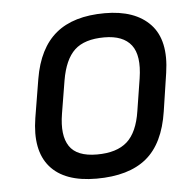

<svg xmlns="http://www.w3.org/2000/svg" viewBox="-43 -544 611 599"><g transform="rotate(-5 262.5 -244.0)"><path d="M236 12Q136 12 91 -40.5Q46 -93 62 -193L82 -314Q98 -409 153 -454.5Q208 -500 306 -500Q401 -500 448.5 -449.5Q496 -399 481 -298L463 -179Q448 -79 392.5 -33.5Q337 12 236 12ZM244 -63Q306 -63 338.5 -92Q371 -121 381 -187L397 -288Q408 -359 382.5 -392Q357 -425 298 -425Q236 -425 205 -396Q174 -367 163 -302L146 -199Q135 -132 158 -97.5Q181 -63 244 -63Z"/></g></svg>

Font: Sofia Sans Hairline
Style: Italic
Weight: 1
Italic angle: -9°
Designer: Botio Nikoltchev, Ani Petrova
Foundry: lettersoup
Version: Version 4.102